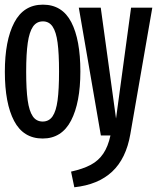

<svg xmlns="http://www.w3.org/2000/svg" viewBox="-22 -573 664 812"><path d="M-1.5 -269.7Q-1.5 -401.5 38.2 -477.4Q77.9 -553.3 159.5 -553.3Q241 -553.3 279.5 -479.2Q317.9 -405.1 317.9 -270.8Q317.9 -139 278.5 -63.1Q239 12.8 158.5 12.8Q76.9 12.8 37.7 -61.5Q-1.5 -135.9 -1.5 -269.7ZM278.5 152.8Q329.2 141.5 361.8 124.1Q394.4 106.7 414.6 76.9Q434.9 47.2 445.1 0H404.6L311.3 -540.5H404.1L468.7 -71.8L532.3 -540.5H622.1L529.2 -5.6Q511.3 97.9 452.1 153.1Q392.8 208.2 292.3 219ZM227.7 -270.8Q227.7 -347.2 221.5 -392.8Q215.4 -438.5 200.5 -460.5Q185.6 -482.6 159.5 -482.6Q132.8 -482.6 117.4 -460.3Q102.1 -437.9 95.4 -391.8Q88.7 -345.6 88.7 -269.7Q88.7 -194.4 95.1 -148.7Q101.5 -103.1 116.7 -81Q131.8 -59 158.5 -59Q185.1 -59 200.3 -81Q215.4 -103.1 221.5 -148.7Q227.7 -194.4 227.7 -270.8Z"/></svg>

Font: Fira Code Fixed Retina
Style: Regular
Weight: 450
Monospace: yes
Designer: Carrois Corporate, Edenspiekermann AG, Nikita Prokopov
Foundry: Carrois Corporate, Edenspiekermann AG, Nikita Prokopov
Version: Version 5.002